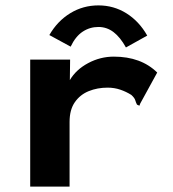

<svg xmlns="http://www.w3.org/2000/svg" viewBox="-20 -692 640 712"><path d="M92 -471H240L239 -395Q262 -434 307 -458Q352 -482 402 -482Q503 -482 563 -423L500 -308L497 -300L488 -304Q484 -312 481.5 -320.5Q479 -329 467 -340Q448 -352 426 -359.5Q404 -367 379 -367Q341 -367 309 -354Q277 -341 257.5 -313Q238 -285 238 -240V0H92ZM242 -519 163 -562Q193 -614 240.5 -643Q288 -672 345 -672Q402 -672 449 -642.5Q496 -613 526 -560L447 -516Q426 -554 401 -573Q376 -592 345 -592Q313 -592 286.5 -574.5Q260 -557 242 -519Z"/></svg>

Font: Inconsolata Expanded Black
Style: Regular
Weight: 900
Width: 7
Monospace: yes
Designer: Raph Levien, Cyreal, Brenton Simpson
Foundry: Raph Levien, Cyreal, Google
Version: Version 3.001; ttfautohint (v1.8.2.53-6de2)